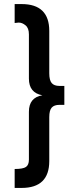

<svg xmlns="http://www.w3.org/2000/svg" viewBox="-20 -777 376 943"><path d="M86 146H52V53Q93 53 107.5 43Q122 33 122 7V-228Q122 -298 188 -309Q122 -321 122 -391V-608Q122 -639 105.5 -652.5Q89 -666 73 -666H70L52 -664V-757H86Q222 -757 222 -625V-417Q222 -383 234 -369Q246 -355 272 -355H296V-262H272Q246 -262 234 -248.5Q222 -235 222 -202V14Q222 146 86 146Z"/></svg>

Font: Montreal
Style: Regular
Weight: 400
Designer: Julieta Ulanovsky, usr_local_share
Foundry: Julieta Ulanovsky, usr_local_share
Version: Version 2.001